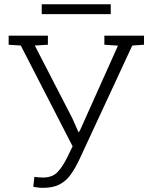

<svg xmlns="http://www.w3.org/2000/svg" viewBox="-20 -880 723 910"><path d="M183.6 10.3Q172.4 10.3 157.7 8.5Q143.1 6.8 137.7 4.9L143.1 -42Q148.9 -40.5 161.9 -39.6Q174.8 -38.6 184.1 -38.6Q226.6 -38.6 251 -62.7Q275.4 -86.9 298.8 -134.3L324.2 -186.5L78.6 -664.1L21 -668V-710.9H207V-668L145 -664.1L321.8 -321.3L352.5 -252.4L359.4 -262.7L539.1 -663.6L474.6 -668V-710.9H662.6V-668L606.9 -664.1L355 -121.6Q335.4 -80.6 314 -51Q292.5 -21.5 261.7 -5.6Q231 10.3 183.6 10.3ZM177.7 -813V-859.9H504.9V-813Z"/></svg>

Font: Roboto Slab LO Light
Style: Regular
Weight: 300
Designer: Google
Version: Version 2.000